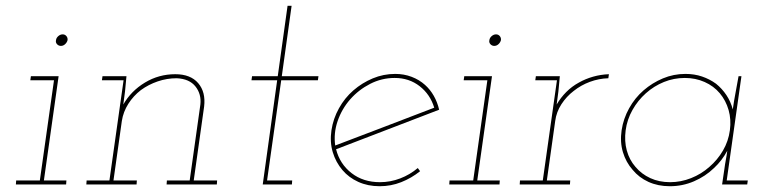

<svg xmlns="http://www.w3.org/2000/svg" viewBox="-20 -639 2643 665"><path d="M36 -14 35 0H209L210 -14H132L183 -375H87L85 -361H167L118 -14ZM174 -500Q172 -492 177.5 -486Q183 -480 191 -480Q199 -480 205.5 -486Q212 -492 214 -500Q215 -508 210 -514Q205 -520 197 -520Q189 -520 182 -514Q175 -508 174 -500Z M558 -14 557 0H731L732 -14H651L687 -270Q693 -320 666.5 -351Q640 -382 587 -382Q530 -382 482 -353Q434 -324 407 -277Q409 -290 410 -299.5Q411 -309 413 -322L418 -375H335L333 -361H408L359 -14H280L279 0H453L454 -14H373L402 -220Q407 -252 424.5 -279.5Q442 -307 468 -327Q494 -346 526 -357Q558 -368 592 -368Q636 -366 657 -339.5Q678 -313 674 -277L637 -14Z M976 -619 942 -375H853L851 -361H940L890 0H991L992 -14H905L954 -361H1081L1083 -375H956L990 -619Z M1347 -369Q1397 -369 1433.5 -340.5Q1470 -312 1484 -266Q1398 -233 1313 -200.5Q1228 -168 1141 -135Q1135 -178 1149.5 -220Q1164 -262 1193 -295Q1222 -328 1262 -348.5Q1302 -369 1347 -369ZM1501 -259Q1495 -285 1482.5 -307Q1470 -329 1452 -345Q1432 -363 1405.5 -373Q1379 -383 1349 -383Q1308 -383 1271 -367.5Q1234 -352 1204 -326Q1174 -300 1154 -264Q1134 -228 1128 -188Q1122 -147 1132.5 -112Q1143 -77 1166 -50Q1188 -24 1221 -9Q1254 6 1295 6Q1334 6 1369.5 -8Q1405 -22 1435 -46Q1433 -49 1431 -51.5Q1429 -54 1427 -57Q1400 -34 1366 -21Q1332 -8 1296 -8Q1238 -8 1197.5 -39.5Q1157 -71 1144 -122Q1234 -157 1322.5 -190.5Q1411 -224 1501 -259Z M1537 -14 1536 0H1710L1711 -14H1633L1684 -375H1588L1586 -361H1668L1619 -14ZM1675 -500Q1673 -492 1678.5 -486Q1684 -480 1692 -480Q1700 -480 1706.5 -486Q1713 -492 1715 -500Q1716 -508 1711 -514Q1706 -520 1698 -520Q1690 -520 1683 -514Q1676 -508 1675 -500Z M1781 -14 1780 0H1954L1955 -14H1874L1903 -220Q1907 -251 1924.5 -278Q1942 -305 1967 -324Q1992 -344 2023 -355.5Q2054 -367 2087 -368L2089 -382Q2061 -381 2034.5 -373.5Q2008 -366 1985 -353Q1961 -340 1941.5 -320.5Q1922 -301 1908 -277Q1910 -290 1911 -299.5Q1912 -309 1914 -322L1919 -375H1836L1834 -361H1909L1860 -14Z M2133 -188Q2127 -147 2137.5 -112Q2148 -77 2171 -51Q2193 -24 2226 -9Q2259 6 2300 6Q2344 6 2383.5 -11Q2423 -28 2453 -57Q2467 -70 2478.5 -85Q2490 -100 2499 -117Q2497 -101 2494 -85.5Q2491 -70 2489 -54L2481 0H2568L2570 -14H2497L2548 -375H2538Q2533 -346 2527.5 -317.5Q2522 -289 2518 -260Q2511 -287 2496 -309.5Q2481 -332 2460 -349Q2438 -365 2411.5 -374Q2385 -383 2354 -383Q2313 -383 2276 -367.5Q2239 -352 2209 -326Q2179 -300 2159 -264Q2139 -228 2133 -188ZM2147 -188Q2152 -225 2170.5 -258Q2189 -291 2217 -316Q2245 -341 2279.5 -355Q2314 -369 2352 -369Q2389 -369 2420.5 -355Q2452 -341 2473 -316Q2494 -291 2503.5 -258Q2513 -225 2508 -188Q2503 -150 2484 -117.5Q2465 -85 2437 -61Q2409 -36 2373.5 -22Q2338 -8 2301 -8Q2263 -8 2232.5 -22Q2202 -36 2181 -61Q2160 -85 2151 -117.5Q2142 -150 2147 -188Z"/></svg>

Font: Josefin Slab Thin Thin
Style: Italic
Weight: 250
Italic angle: -12°
Version: Version 2.000